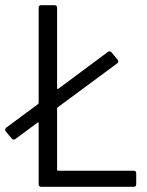

<svg xmlns="http://www.w3.org/2000/svg" viewBox="-37 -720 568 740"><path d="M187 -62H478Q488 -62 488 -52V-10Q488 0 478 0H122Q112 0 112 -10V-245Q112 -247 110.5 -248Q109 -249 107 -247L22 -184Q20 -182 16 -182Q11 -182 8 -186L-15 -214Q-17 -216 -17 -220Q-17 -225 -13 -228L110 -319Q112 -321 112 -324V-690Q112 -700 122 -700H173Q183 -700 183 -690V-380Q183 -378 184.5 -377Q186 -376 188 -378L379 -520Q381 -522 385 -522Q390 -522 393 -518L416 -490Q419 -487 419 -483Q419 -479 415 -476L185 -306Q183 -304 183 -301V-66Q183 -62 187 -62Z"/></svg>

Font: Barlow Semi Condensed
Style: Regular
Weight: 400
Width: 4
Designer: Jeremy Tribby
Foundry: Tribby Type
Version: Version 1.408;December 10, 2018;FontCreator 11.5.0.2430 64-b